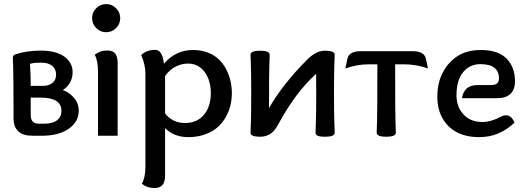

<svg xmlns="http://www.w3.org/2000/svg" viewBox="-20 -671 2610 949"><path d="M198.2 -59.6Q240.7 -59.6 262.2 -76.7Q283.7 -93.8 283.7 -123Q283.7 -188.5 180.7 -188.5H131.8V-103Q131.8 -59.6 170.4 -59.6ZM192.4 -246.6Q222.2 -246.6 239.7 -261.5Q257.3 -276.4 257.3 -302.7Q257.3 -317.9 250 -331.3Q242.7 -344.7 226.1 -353Q209.5 -361.3 180.7 -361.3Q146.5 -361.3 128.4 -355.5Q131.8 -299.8 131.8 -246.6ZM186.5 0H140.6Q46.9 0 46.9 -87.9Q46.9 -298.3 45.2 -336.2Q43.5 -374 43.5 -386.7Q43.5 -398.4 57.1 -402.8Q112.8 -420.9 182.1 -420.9Q257.3 -420.9 298.1 -391.1Q338.9 -361.3 338.9 -314.9Q338.9 -258.3 290.5 -225.6Q321.8 -214.8 345.5 -187.7Q369.1 -160.6 369.1 -123Q369.1 -68.8 319.6 -34.4Q270 0 186.5 0Z M504.9 -511.7Q476.1 -511.7 455.6 -532.2Q435.1 -552.7 435.1 -581.5Q435.1 -609.9 455.6 -630.4Q476.1 -650.9 504.9 -650.9Q533.2 -650.9 553.7 -630.4Q574.2 -609.9 574.2 -581.5Q574.2 -552.7 553.7 -532.2Q533.2 -511.7 504.9 -511.7ZM561.5 0H464.4V-315.4Q464.4 -371.6 448.2 -400.4Q474.1 -421.4 509.8 -421.4Q538.1 -421.4 549.8 -406Q561.5 -390.6 561.5 -359.9Z M895 -63Q953.6 -63 987.8 -103.5Q1022 -144 1022 -210.9Q1022 -251.5 1008.8 -284.4Q995.6 -317.4 970.2 -337.2Q944.8 -356.9 908.7 -356.9Q880.9 -356.9 850.6 -343Q820.3 -329.1 795.9 -295.4V-110.4Q833 -63 895 -63ZM742.7 258.3Q707 258.3 681.2 237.3Q698.7 206.5 698.7 152.3V-307.1Q698.7 -351.1 677.7 -399.4Q707 -424.8 746.6 -424.8Q782.7 -424.8 790 -357.4H791.5Q849.1 -423.8 934.1 -423.8Q991.7 -423.8 1034.9 -397.7Q1078.1 -371.6 1102.1 -320.3Q1126 -269 1126 -211.4Q1126 -146 1096.9 -94Q1067.9 -42 1019 -17.6Q970.2 6.8 910.6 6.8Q840.8 6.8 795.9 -37.6V196.8Q795.9 227.5 783.4 242.9Q771 258.3 742.7 258.3Z M1586.9 4.9Q1561 4.9 1550.3 0Q1539.6 -4.9 1539.6 -15.1Q1539.6 -27.8 1541.3 -66.2Q1543 -104.5 1543 -208Q1543 -292 1542.5 -306.2Q1440.9 -214.4 1356.4 -58.6Q1335.9 -20 1313.7 -7.6Q1291.5 4.9 1265.6 4.9Q1218.3 4.9 1218.3 -15.1Q1218.3 -27.8 1220 -66.2Q1221.7 -104.5 1221.7 -208Q1221.7 -311 1220 -349.1Q1218.3 -387.2 1218.3 -400.4Q1218.3 -420.4 1265.6 -420.4Q1313 -420.4 1313 -400.4Q1313 -387.2 1311.3 -349.1Q1309.6 -311 1309.6 -136.7Q1376.5 -253.9 1496.6 -374.5Q1522 -399.9 1543.2 -410.2Q1564.5 -420.4 1586.9 -420.4Q1634.3 -420.4 1634.3 -400.4Q1634.3 -387.2 1632.6 -349.1Q1630.9 -311 1630.9 -208Q1630.9 -104.5 1632.6 -66.2Q1634.3 -27.8 1634.3 -15.1Q1634.3 4.9 1586.9 4.9Z M1889.2 4.9Q1841.8 4.9 1841.8 -15.1Q1841.8 -27.8 1843.5 -66.2Q1845.2 -104.5 1845.2 -353H1798.8Q1744.6 -353 1687 -332.5L1696.8 -379.4Q1704.6 -418 1762.2 -418H2020Q2077.6 -418 2085.4 -379.4L2095.2 -333Q2035.6 -353 1980.5 -353H1933.1Q1933.1 -104.5 1934.8 -66.2Q1936.5 -27.8 1936.5 -15.1Q1936.5 4.9 1889.2 4.9Z M2348.6 6.8Q2284.7 6.8 2239 -16.8Q2193.4 -40.5 2167.5 -85.7Q2141.6 -130.9 2141.6 -193.8Q2141.6 -262.2 2169.4 -314.2Q2197.3 -366.2 2243.4 -395Q2289.6 -423.8 2356.9 -423.8Q2442.4 -423.8 2483.9 -381.3Q2525.4 -338.9 2525.4 -270Q2525.4 -185.5 2434.6 -185.5H2263.2Q2273.4 -250.5 2340.3 -250.5H2407.2Q2446.3 -250.5 2446.3 -282.7Q2446.3 -354 2354.5 -354Q2302.2 -354 2269.3 -314.5Q2236.3 -274.9 2236.3 -200.2Q2236.3 -142.6 2271 -105.2Q2305.7 -67.9 2365.2 -67.9Q2404.8 -67.9 2453.1 -92.8Q2468.8 -101.1 2481.4 -101.1Q2508.3 -101.1 2522.9 -64.9Q2448.7 6.8 2348.6 6.8Z"/></svg>

Font: Bainsley
Style: Regular
Weight: 400
Designer: Paul James MIller
Foundry: High-Logic / Made with FontCreator
Version: Version 1.411;March 28, 2021;FontCreator 13.0.0.2683 64-bit